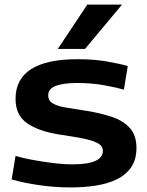

<svg xmlns="http://www.w3.org/2000/svg" viewBox="-20 -810 645 840"><path d="M31 -25 48 -128Q76 -119 119.5 -111Q163 -103 210 -97Q257 -91 297 -91Q430 -91 430 -150Q430 -173 404 -185.5Q378 -198 334 -206Q290 -214 236 -222Q149 -236 98.5 -271Q48 -306 48 -377Q48 -551 320 -551Q391 -551 448 -541Q505 -531 539 -521L522 -418Q491 -427 435.5 -437Q380 -447 319 -447Q258 -447 224.5 -434.5Q191 -422 191 -393Q191 -369 212 -357Q233 -345 271 -339Q309 -333 359 -325Q421 -315 470 -298.5Q519 -282 548 -250Q577 -218 577 -163Q577 -112 554 -78.5Q531 -45 491 -25.5Q451 -6 399 2Q347 10 289 10Q220 10 151 0Q82 -10 31 -25ZM233 -596 362 -790H514L352 -596Z"/></svg>

Font: Georama Extended SemiBold
Style: Regular
Weight: 600
Width: 7
Designer: Jean-Baptiste Levee
Foundry: Production Type
Version: Version 1.000